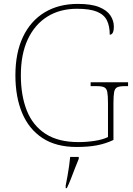

<svg xmlns="http://www.w3.org/2000/svg" viewBox="-20 -744 684 985"><path d="M373 10Q267 10 197.5 -36Q128 -82 93.5 -164.5Q59 -247 59 -358Q59 -473 98 -555Q137 -637 209 -680.5Q281 -724 379 -724Q449 -724 489 -707.5Q529 -691 546.5 -664.5Q564 -638 564 -608Q564 -586 558.5 -576Q553 -566 543 -566Q543 -610 528.5 -639.5Q514 -669 477.5 -684Q441 -699 375 -699Q287 -699 222.5 -658.5Q158 -618 122.5 -542Q87 -466 87 -358Q87 -254 117.5 -177Q148 -100 213.5 -57.5Q279 -15 383 -15Q425 -15 466.5 -21.5Q508 -28 534 -41V-214Q534 -253 530.5 -271.5Q527 -290 515 -296Q503 -302 478 -302H445V-322H637V-302H618Q593 -302 581 -296Q569 -290 565.5 -271.5Q562 -253 562 -214V-26Q522 -7 477.5 1.5Q433 10 373 10ZM317 208Q322 183 326.5 157.5Q331 132 334.5 107.5Q338 83 340 61H384V71Q375 92 364.5 119.5Q354 147 343.5 174Q333 201 323 221H317Z"/></svg>

Font: Noto Serif Khmer Thin
Style: Regular
Weight: 250
Version: Version 2.003